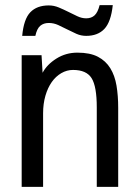

<svg xmlns="http://www.w3.org/2000/svg" viewBox="-20 -740 540 744"><path d="M438 -16H355V-324Q355 -405 335 -437Q315 -469 263 -469Q239 -469 217.5 -456.5Q196 -444 180.5 -422Q165 -400 156 -369Q147 -338 147 -301V-16H64V-526H141L145 -458Q162 -490 198.5 -513Q235 -536 280 -536Q329 -536 359.5 -520Q390 -504 407.5 -475.5Q425 -447 431.5 -408Q438 -369 438 -322ZM117 -601H66Q72 -666 97.5 -692.5Q123 -719 169 -719Q189 -719 208 -711Q227 -703 245 -694Q263 -685 280 -677Q297 -669 314 -669Q334 -669 346.5 -680.5Q359 -692 366 -720H417Q410 -655 384.5 -628Q359 -601 314 -601Q294 -601 276 -609Q258 -617 240.5 -626Q223 -635 205.5 -643Q188 -651 169 -651Q149 -651 136 -640Q123 -629 117 -601Z"/></svg>

Font: D2Coding
Style: Regular
Weight: 400
Monospace: yes
Designer: Yong-Rak Park; Jeong-Hwan Yoon; Sang-Min Lee;
Foundry: NHN Corporation
Version: Version 1.3.2; Build 20180524